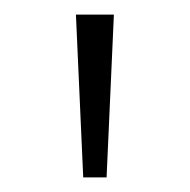

<svg xmlns="http://www.w3.org/2000/svg" viewBox="-20 -785 260 263"><path d="M94 -542 84 -765H136L126 -542Z"/></svg>

Font: Bitter Light
Style: Regular
Weight: 300
Designer: Sol Matas, and Bitter project Authors
Foundry: Sol Matas
Version: Version 2.001